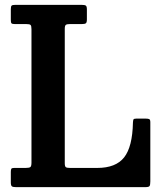

<svg xmlns="http://www.w3.org/2000/svg" viewBox="-20 -770 665 790"><path d="M88 -671H40.5Q30 -671 27.2 -674.2Q24.5 -677.5 24.5 -688.5V-732Q24.5 -743.5 27.8 -746.8Q31 -750 43 -750H315.5Q328.5 -750 333 -747Q337.5 -744 337.5 -731V-690Q337.5 -677.5 333.2 -674.2Q329 -671 317 -671H268Q255.5 -671 251 -667.8Q246.5 -664.5 246.5 -651.5V-98.5Q246.5 -85.5 250.8 -82.2Q255 -79 268.5 -79H380Q456.5 -79 490.8 -122.5Q525 -166 527 -265.5Q527.5 -275 529.2 -278.5Q531 -282 541 -282H579Q590 -282 594.2 -279.8Q598.5 -277.5 598.5 -267V-24Q598.5 -9.5 595.5 -4.8Q592.5 0 578 0H46Q33.5 0 29 -3.2Q24.5 -6.5 24.5 -20V-62.5Q24.5 -71.5 26.5 -75.2Q28.5 -79 37.5 -79H85Q100 -79 104.8 -82.5Q109.5 -86 109.5 -101V-650Q109.5 -663.5 105.8 -667.2Q102 -671 88 -671Z"/></svg>

Font: Besley* Narrow Semi
Style: Regular
Weight: 600
Width: 4
Designer: Owen Earl
Foundry: indestructible type*
Version: Version 3.000; ttfautohint (v1.8.3)